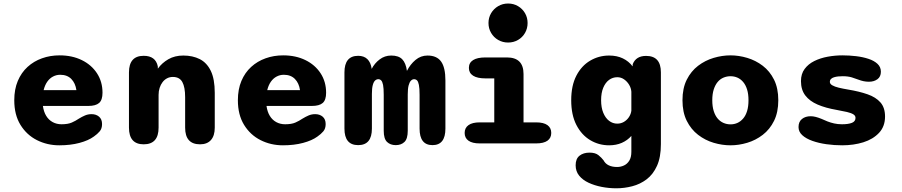

<svg xmlns="http://www.w3.org/2000/svg" viewBox="-20 -794 4992 1063"><path d="M308.5 10.5Q241.5 10.5 184.5 -18.2Q127.5 -47 93.2 -102.8Q59 -158.5 59 -239Q59 -299.5 78.5 -345.8Q98 -392 132.5 -423.5Q167 -455 212.5 -471.2Q258 -487.5 310 -487.5Q379.5 -487.5 433 -461.2Q486.5 -435 517 -388.2Q547.5 -341.5 547.5 -280.5Q547.5 -240.5 528.8 -224Q510 -207.5 469 -207.5H217.5Q222 -175 235.8 -152.5Q249.5 -130 271.5 -118Q293.5 -106 320.5 -106Q356 -106 377.5 -115.5Q399 -125 416.5 -137Q433.5 -147.5 450.5 -154.8Q467.5 -162 487 -162Q512 -162 528.5 -148Q545 -134 545 -107Q545 -82 532 -66.8Q519 -51.5 499.5 -38Q469.5 -16 420 -2.8Q370.5 10.5 308.5 10.5ZM221.5 -295H403Q397.5 -333.5 374.8 -356.8Q352 -380 313.5 -380Q292 -380 273.5 -370.2Q255 -360.5 241.8 -341.8Q228.5 -323 221.5 -295Z M1087.5 5Q1005 5 1005 -87.5V-256Q1005 -311.5 989.5 -339.8Q974 -368 937 -368Q919.5 -368 905 -360.5Q890.5 -353 880 -339.2Q869.5 -325.5 863.8 -307.5Q858 -289.5 858 -269V-87.5Q858 5 775.5 5Q694 5 694 -87.5V-393Q694 -485 775.5 -485Q841 -485 853.5 -427.5L854 -414Q876.5 -445.5 912 -466Q947.5 -486.5 995 -486.5Q1046.5 -486.5 1085.8 -466.8Q1125 -447 1147 -401.8Q1169 -356.5 1169 -280V-87.5Q1169 -42.5 1148 -18.8Q1127 5 1087.5 5Z M1546.5 10.5Q1479.5 10.5 1422.5 -18.2Q1365.5 -47 1331.2 -102.8Q1297 -158.5 1297 -239Q1297 -299.5 1316.5 -345.8Q1336 -392 1370.5 -423.5Q1405 -455 1450.5 -471.2Q1496 -487.5 1548 -487.5Q1617.5 -487.5 1671 -461.2Q1724.5 -435 1755 -388.2Q1785.5 -341.5 1785.5 -280.5Q1785.5 -240.5 1766.8 -224Q1748 -207.5 1707 -207.5H1455.5Q1460 -175 1473.8 -152.5Q1487.5 -130 1509.5 -118Q1531.5 -106 1558.5 -106Q1594 -106 1615.5 -115.5Q1637 -125 1654.5 -137Q1671.5 -147.5 1688.5 -154.8Q1705.5 -162 1725 -162Q1750 -162 1766.5 -148Q1783 -134 1783 -107Q1783 -82 1770 -66.8Q1757 -51.5 1737.5 -38Q1707.5 -16 1658 -2.8Q1608.5 10.5 1546.5 10.5ZM1459.5 -295H1641Q1635.5 -333.5 1612.8 -356.8Q1590 -380 1551.5 -380Q1530 -380 1511.5 -370.2Q1493 -360.5 1479.8 -341.8Q1466.5 -323 1459.5 -295Z M2171 9.5Q2141.5 9.5 2123 -8Q2104.5 -25.5 2104.5 -70V-269Q2104.5 -305.5 2100.8 -324Q2097 -342.5 2090.2 -349Q2083.5 -355.5 2074.5 -355.5Q2064.5 -355.5 2056.5 -348Q2048.5 -340.5 2043.8 -322.8Q2039 -305 2039 -274V-82Q2039 9.5 1963 9.5Q1887 9.5 1887 -82V-393Q1887 -485 1963 -485Q1995 -485 2013.8 -466.8Q2032.5 -448.5 2037.5 -415V-412Q2053.5 -443.5 2081.8 -465Q2110 -486.5 2146 -486.5Q2187 -486.5 2207 -465.8Q2227 -445 2233 -401.5Q2251.5 -438 2280.5 -462.2Q2309.5 -486.5 2347 -486.5Q2398.5 -486.5 2422.2 -453.2Q2446 -420 2446 -348.5V-82Q2446 9.5 2374.5 9.5Q2303 9.5 2303 -82V-269Q2303 -305.5 2299.2 -324Q2295.5 -342.5 2288.8 -349Q2282 -355.5 2272.5 -355.5Q2263 -355.5 2255 -347.2Q2247 -339 2242.2 -320.8Q2237.5 -302.5 2237.5 -271.5V-70Q2237.5 -25.5 2219.2 -8Q2201 9.5 2171 9.5Z M2636 -116.5H2716.5V-360H2667.5Q2622.5 -360 2599.2 -375Q2576 -390 2576 -418Q2576 -446.5 2599.2 -461.2Q2622.5 -476 2667.5 -476H2786.5Q2878.5 -476 2878.5 -384V-116.5H2948Q2990 -116.5 3011 -101.2Q3032 -86 3032 -58Q3032 -30 3011 -15Q2990 0 2948 0H2636Q2595 0 2573.8 -15Q2552.5 -30 2552.5 -58Q2552.5 -86 2573.8 -101.2Q2595 -116.5 2636 -116.5ZM2684.5 -666.5Q2684.5 -696.5 2699 -721Q2713.5 -745.5 2738.2 -760Q2763 -774.5 2793 -774.5Q2823.5 -774.5 2848 -760Q2872.5 -745.5 2886.8 -721Q2901 -696.5 2901 -666.5Q2901 -636.5 2886.8 -611.8Q2872.5 -587 2848 -572.8Q2823.5 -558.5 2793 -558.5Q2763 -558.5 2738.2 -572.8Q2713.5 -587 2699 -611.8Q2684.5 -636.5 2684.5 -666.5Z M3392.5 248.5Q3351.5 248.5 3311.5 240.8Q3271.5 233 3238.8 217.8Q3206 202.5 3186.5 178.5Q3167 154.5 3167 121Q3167 85 3188.5 68Q3210 51 3244 51Q3276 51 3293.2 65Q3310.5 79 3321.5 93.5Q3331 112 3350 121.2Q3369 130.5 3396.5 130.5Q3416.5 130.5 3434.5 122.2Q3452.5 114 3464 95.5Q3475.5 77 3475.5 46.5V-41.5Q3454 -17 3422.8 -3.2Q3391.5 10.5 3352.5 10.5Q3295.5 10.5 3247.5 -18.2Q3199.5 -47 3171 -102.5Q3142.5 -158 3142.5 -239Q3142.5 -320 3171 -375Q3199.5 -430 3247.5 -458.2Q3295.5 -486.5 3352.5 -486.5Q3395.5 -486.5 3428.2 -470.8Q3461 -455 3482.5 -426.5L3483 -438.5Q3501 -484.5 3557 -484.5Q3639 -484.5 3639 -393.5V4Q3639 76.5 3617.5 124Q3596 171.5 3560 198.8Q3524 226 3480.2 237.2Q3436.5 248.5 3392.5 248.5ZM3397.5 -109.5Q3417.5 -109.5 3434.2 -119.2Q3451 -129 3462 -145.5Q3473 -162 3475.5 -181V-286Q3474 -306.5 3463.2 -324.5Q3452.5 -342.5 3435.5 -354.5Q3418.5 -366.5 3397.5 -366.5Q3372.5 -366.5 3352.2 -351.8Q3332 -337 3320 -308.5Q3308 -280 3308 -239Q3308 -198.5 3320 -169.5Q3332 -140.5 3352.2 -125Q3372.5 -109.5 3397.5 -109.5Z M4024.5 10.5Q3978 10.5 3931 -3.5Q3884 -17.5 3845 -47.5Q3806 -77.5 3782.2 -125Q3758.5 -172.5 3758.5 -239Q3758.5 -305.5 3782.2 -352.8Q3806 -400 3845 -429.8Q3884 -459.5 3931 -473.5Q3978 -487.5 4024.5 -487.5Q4070.5 -487.5 4117.2 -473.5Q4164 -459.5 4203 -429.8Q4242 -400 4265.5 -352.8Q4289 -305.5 4289 -239Q4289 -172.5 4265.5 -125Q4242 -77.5 4203 -47.5Q4164 -17.5 4117.2 -3.5Q4070.5 10.5 4024.5 10.5ZM4024.5 -105.5Q4045 -105.5 4062.8 -113.5Q4080.5 -121.5 4094.5 -137.8Q4108.5 -154 4116.2 -179.2Q4124 -204.5 4124 -239Q4124 -273.5 4116.2 -298.5Q4108.5 -323.5 4094.5 -340Q4080.5 -356.5 4062.8 -364.2Q4045 -372 4024.5 -372Q4004 -372 3985.5 -364.2Q3967 -356.5 3953.2 -340Q3939.5 -323.5 3931.5 -298.5Q3923.5 -273.5 3923.5 -239Q3923.5 -204.5 3931.5 -179.2Q3939.5 -154 3953.2 -137.8Q3967 -121.5 3985.5 -113.5Q4004 -105.5 4024.5 -105.5Z M4643 10.5Q4599 10.5 4556 4.5Q4513 -1.5 4477.8 -14Q4442.5 -26.5 4421.8 -45.5Q4401 -64.5 4401 -90.5Q4401 -120 4420 -135.2Q4439 -150.5 4468.5 -150.5Q4481 -150.5 4496 -146.8Q4511 -143 4528 -136Q4544 -128.5 4561.2 -121.8Q4578.5 -115 4598.5 -110.5Q4618.5 -106 4641.5 -106Q4677 -106 4696.8 -114Q4716.5 -122 4716.5 -141.5Q4716.5 -153.5 4704.5 -161Q4692.5 -168.5 4669.2 -174Q4646 -179.5 4612 -185.5Q4551 -196 4506.8 -215Q4462.5 -234 4438.5 -265.5Q4414.5 -297 4414.5 -345Q4414.5 -385 4434.8 -412.2Q4455 -439.5 4488.2 -456Q4521.5 -472.5 4562.2 -480Q4603 -487.5 4644 -487.5Q4682 -487.5 4719.8 -483Q4757.5 -478.5 4788.5 -468.2Q4819.5 -458 4838.2 -440.5Q4857 -423 4857 -397Q4857 -369.5 4838 -355.5Q4819 -341.5 4791 -341.5Q4775 -341.5 4761 -344.5Q4747 -347.5 4732.5 -353Q4717.5 -359 4696.2 -365.5Q4675 -372 4646 -372Q4633.5 -372 4620.8 -370.8Q4608 -369.5 4597.5 -366.2Q4587 -363 4580.8 -356.8Q4574.5 -350.5 4574.5 -340.5Q4574.5 -329.5 4587.8 -321.8Q4601 -314 4623.8 -308.5Q4646.5 -303 4676.5 -298Q4737 -288 4783 -272Q4829 -256 4854.5 -227Q4880 -198 4880 -149Q4880 -94 4846.8 -58.5Q4813.5 -23 4759.8 -6.2Q4706 10.5 4643 10.5Z"/></svg>

Font: Sono Monospace
Style: Bold
Weight: 700
Designer: Tyler Finck
Foundry: Tyler Finck
Version: Version 2.112